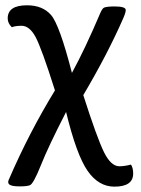

<svg xmlns="http://www.w3.org/2000/svg" viewBox="-20 -447 529 718"><path d="M407.7 251Q348.6 251 307.4 191.7Q266.1 132.3 227.1 -28.3Q161.1 100.1 133.1 170.4Q105 240.7 91.8 245.6Q81.5 250 54.2 250Q24.9 250 16.1 243.7Q10.7 240.2 10.7 233.4Q10.7 229 13.2 224.1Q89.4 47.9 185.5 -108.9Q135.3 -267.6 112.8 -309.1Q90.3 -350.6 60.5 -350.6Q38.1 -350.6 24.4 -345.2Q8.8 -359.9 8.8 -378.4Q8.8 -427.2 81.1 -427.2Q139.2 -427.2 170.9 -390.9Q202.6 -354.5 249 -174.3Q298.3 -264.6 356 -400.4Q363.3 -416.5 370.1 -418.9Q382.3 -422.9 407.7 -422.9Q450.2 -422.9 450.2 -409.7Q450.2 -399.9 441.4 -379.9Q383.3 -246.6 291.5 -91.3Q342.8 69.3 368.9 122.1Q395 174.8 426.3 174.8Q445.3 174.8 469.7 168.5Q478 180.2 478 202.1Q478 251 407.7 251Z"/></svg>

Font: Bainsley
Style: Regular
Weight: 400
Designer: Paul James MIller
Foundry: High-Logic / Made with FontCreator
Version: Version 1.411;March 28, 2021;FontCreator 13.0.0.2683 64-bit